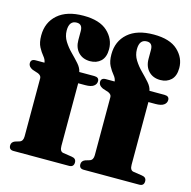

<svg xmlns="http://www.w3.org/2000/svg" viewBox="-105 -818 918 922"><g transform="rotate(15 354.0 -357.0)"><path d="M257.5 -83Q257.5 -55 275.5 -52.5L318.5 -46Q341 -43 341 -23Q341 0 317.5 0H41.5Q19 0 19 -22Q19 -38.5 36.5 -45.5L58 -52Q75 -57.5 75 -81.5V-370.5Q75 -383.5 58.5 -391L29.5 -400.5Q8 -410.5 8 -427.5Q8 -448 31.5 -448H75.5Q74 -463 61.8 -477.5Q49.5 -492 38 -513.5Q26.5 -535 26.5 -570.5Q26.5 -635.5 71.5 -675Q116.5 -714.5 199.5 -714.5Q279.5 -714.5 319 -677.8Q358.5 -641 358.5 -590.5Q358.5 -551 337.8 -531.2Q317 -511.5 284.5 -511.5Q248.5 -511.5 226.5 -534.2Q204.5 -557 204.5 -595.5V-640Q204.5 -674 176 -674Q138.5 -674 138.5 -625.5Q138.5 -596.5 153.8 -572.2Q169 -548 190 -527Q211 -506 228 -486.8Q245 -467.5 248.5 -448H323Q347 -448 347 -428.5Q347 -413.5 334 -404Q321 -394.5 293 -394.5H257.5ZM606.5 -83Q606.5 -55 624.5 -52.5L667.5 -46Q690 -43 690 -23Q690 0 666.5 0H390.5Q368 0 368 -22Q368 -38.5 385.5 -45.5L407 -52Q424 -57.5 424 -81.5V-370.5Q424 -383.5 407.5 -391L378.5 -400.5Q357 -410.5 357 -427.5Q357 -448 380.5 -448H424.5Q423 -463 410.8 -477.5Q398.5 -492 387 -513.5Q375.5 -535 375.5 -570.5Q375.5 -635.5 420.5 -675Q465.5 -714.5 548.5 -714.5Q628.5 -714.5 668 -677.8Q707.5 -641 707.5 -590.5Q707.5 -551 686.8 -531.2Q666 -511.5 633.5 -511.5Q597.5 -511.5 575.5 -534.2Q553.5 -557 553.5 -595.5V-640Q553.5 -674 525 -674Q487.5 -674 487.5 -625.5Q487.5 -596.5 502.8 -572.2Q518 -548 539 -527Q560 -506 577 -486.8Q594 -467.5 597.5 -448H672Q696 -448 696 -428.5Q696 -413.5 683 -404Q670 -394.5 642 -394.5H606.5Z"/></g></svg>

Font: Fraunces 144pt Soft Black
Style: Regular
Weight: 900
Version: Version 1.000;[b76b70a41]